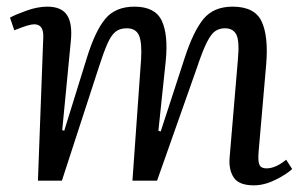

<svg xmlns="http://www.w3.org/2000/svg" viewBox="-20 -543 913 577"><path d="M404 -365Q407 -416 397.5 -437Q388 -458 361 -458Q340 -458 327 -447.5Q314 -437 302.5 -411Q291 -385 277 -341L166 0H94L110 -430Q112 -470 83 -470Q75 -470 61.5 -466Q48 -462 23 -452L10 -490Q26 -499 59.5 -511Q93 -523 122 -523Q165 -523 181.5 -497.5Q198 -472 193 -421L167 -152L173 -150L241 -369Q266 -450 296.5 -486.5Q327 -523 384 -523Q446 -523 466 -481Q486 -439 478 -359L456 -150L463 -148L535 -369Q561 -449 591.5 -486Q622 -523 679 -523Q745 -523 766 -479Q787 -435 780 -350L757 -85Q755 -57 760 -47Q765 -37 781 -37Q808 -37 840 -63L858 -35Q841 -19 807.5 -2.5Q774 14 743 14Q698 14 682.5 -9.5Q667 -33 670 -69L695 -365Q700 -419 690.5 -438.5Q681 -458 656 -458Q640 -458 627.5 -450Q615 -442 602 -416.5Q589 -391 572 -340L452 0H378Z"/></svg>

Font: Literata 36pt
Style: Italic
Weight: 400
Italic angle: -2°
Designer: Latin by Veronika Burian and Jose Scaglione. Greek by Irene Vlachou. Cyrillic by Vera Evstafieva
Foundry: TypeTogether
Version: Version 3.002